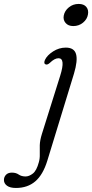

<svg xmlns="http://www.w3.org/2000/svg" viewBox="-140 -705 468 976"><path d="M232.5 -572.5Q207 -572.5 193.5 -588.2Q180 -604 184 -625.5Q188.5 -650 209.8 -667.5Q231 -685 260 -685Q286.5 -685 299 -669.5Q311.5 -654 307 -631Q303 -607 282 -589.8Q261 -572.5 232.5 -572.5ZM236 -330.5 100.5 112Q78.5 183.5 39.2 217Q0 250.5 -59 250.5Q-89 250.5 -104.5 239Q-120 227.5 -120 210Q-120 194.5 -109.5 183.5Q-99 172.5 -79.5 172.5Q-59 172.5 -45 182.2Q-31 192 -10 192Q8 192 27 177.2Q46 162.5 57.5 119.5Q63 100 62.2 79Q61.5 58 62.2 33Q63 8 73 -24L166 -320Q194 -409 157.5 -409Q137.5 -409 113.5 -385.5Q101.5 -374.5 92.5 -377.5Q80.5 -381.5 88.5 -400.5Q99.5 -424 129.8 -443.5Q160 -463 194.5 -463Q237 -463 246.5 -430.2Q256 -397.5 236 -330.5Z"/></svg>

Font: Fraunces 9pt S050 Light
Style: Italic
Weight: 300
Italic angle: -16°
Version: Version 1.000; ttfautohint (v1.8.3)